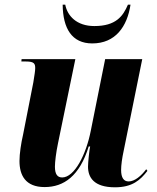

<svg xmlns="http://www.w3.org/2000/svg" viewBox="-20 -788 667 818"><path d="M373 -603C472 -603 522 -675 536 -768H525C504 -719 474 -677 382 -677C306 -677 267 -721 258 -768H247C248 -667 286 -603 373 -603ZM470 10C544 10 578 -21 608 -60L603 -67C582 -39 554 -15 528 -15C507 -15 496 -31 496 -64C496 -84 500 -114 507 -146L586 -536H428L367 -232C347 -129 297 -32 245 -32C225 -32 214 -45 214 -78C214 -98 219 -139 227 -177L301 -536H72L71 -526H91C125 -526 130 -517 130 -498C130 -486 127 -469 122 -437L78 -213C70 -179 63 -133 63 -102C63 -42 88 9 170 9C252 9 319 -38 358 -164H364C361 -152 355 -97 355 -78C355 -33 379 10 470 10Z"/></svg>

Font: Noto Serif Display Condensed ExtraBold
Style: Italic
Weight: 800
Width: 3
Italic angle: -12°
Designer: Monotype Design Team
Foundry: Monotype Imaging Inc.
Version: Version 2.009